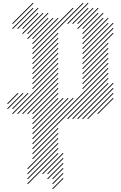

<svg xmlns="http://www.w3.org/2000/svg" viewBox="-20 -810 861 1370"><path d="M214.3 254.3 754.3 -285.7 750 -290 210 250ZM214.3 218.6 754.3 -321.4 750 -325.7 210 214.3ZM571.4 -174.3 754.3 -357.1 750 -361.4 567.1 -178.6ZM571.4 -210 754.3 -392.9 750 -397.1 567.1 -214.3ZM571.4 -245.7 754.3 -428.6 750 -432.9 567.1 -250ZM571.4 -281.4 754.3 -464.3 750 -468.6 567.1 -285.7ZM571.4 -317.1 754.3 -500 750 -504.3 567.1 -321.4ZM571.4 -352.9 790 -571.4 785.7 -575.7 567.1 -357.1ZM571.4 -388.6 790 -607.1 785.7 -611.4 567.1 -392.9ZM571.4 -424.3 790 -642.9 785.7 -647.1 567.1 -428.6ZM571.4 -460 754.3 -642.9 750 -647.1 567.1 -464.3ZM571.4 -495.7 754.3 -678.6 750 -682.9 567.1 -500ZM571.4 -531.4 718.6 -678.6 714.3 -682.9 567.1 -535.7ZM571.4 -567.1 718.6 -714.3 714.3 -718.6 567.1 -571.4ZM571.4 -602.9 682.9 -714.3 678.6 -718.6 567.1 -607.1ZM535.7 -602.9 682.9 -750 678.6 -754.3 531.4 -607.1ZM535.7 -638.6 647.1 -750 642.9 -754.3 531.4 -642.9ZM464.3 40 754.3 -250 750 -254.3 460 35.7ZM500 40 754.3 -214.3 750 -218.6 495.7 35.7ZM535.7 40 790 -214.3 785.7 -218.6 531.4 35.7ZM571.4 40 790 -178.6 785.7 -182.9 567.1 35.7ZM607.1 40 790 -142.9 785.7 -147.1 602.9 35.7ZM678.6 4.3 790 -107.1 785.7 -111.4 674.3 0ZM500 -638.6 611.4 -750 607.1 -754.3 495.7 -642.9ZM464.3 -638.6 611.4 -785.7 607.1 -790 460 -642.9ZM214.3 -424.3 575.7 -785.7 571.4 -790 210 -428.6ZM214.3 -460 504.3 -750 500 -754.3 210 -464.3ZM214.3 -495.7 397.1 -678.6 392.9 -682.9 210 -500ZM214.3 -531.4 361.4 -678.6 357.1 -682.9 210 -535.7ZM178.6 -531.4 325.7 -678.6 321.4 -682.9 174.3 -535.7ZM142.9 -567.1 290 -714.3 285.7 -718.6 138.6 -571.4ZM142.9 -602.9 254.3 -714.3 250 -718.6 138.6 -607.1ZM107.1 -602.9 254.3 -750 250 -754.3 102.9 -607.1ZM71.4 -602.9 218.6 -750 214.3 -754.3 67.1 -607.1ZM71.4 -638.6 218.6 -785.7 214.3 -790 67.1 -642.9ZM178.6 -567.1 325.7 -714.3 321.4 -718.6 174.3 -571.4ZM214.3 -388.6 397.1 -571.4 392.9 -575.7 210 -392.9ZM214.3 -352.9 397.1 -535.7 392.9 -540 210 -357.1ZM214.3 -317.1 397.1 -500 392.9 -504.3 210 -321.4ZM214.3 -281.4 397.1 -464.3 392.9 -468.6 210 -285.7ZM214.3 -245.7 397.1 -428.6 392.9 -432.9 210 -250ZM214.3 -210 397.1 -392.9 392.9 -397.1 210 -214.3ZM214.3 -174.3 397.1 -357.1 392.9 -361.4 210 -178.6ZM71.4 4.3 397.1 -321.4 392.9 -325.7 67.1 0ZM107.1 4.3 397.1 -285.7 392.9 -290 102.9 0ZM142.9 4.3 397.1 -250 392.9 -254.3 138.6 0ZM178.6 4.3 397.1 -214.3 392.9 -218.6 174.3 0ZM214.3 4.3 397.1 -178.6 392.9 -182.9 210 0ZM214.3 40 397.1 -142.9 392.9 -147.1 210 35.7ZM214.3 111.4 432.9 -107.1 428.6 -111.4 210 107.1ZM214.3 147.1 468.6 -107.1 464.3 -111.4 210 142.9ZM214.3 182.9 504.3 -107.1 500 -111.4 210 178.6ZM35.7 -67.1 111.4 -142.9 107.1 -147.1 31.4 -71.4ZM35.7 -31.4 147.1 -142.9 142.9 -147.1 31.4 -35.7ZM71.4 -31.4 182.9 -142.9 178.6 -147.1 67.1 -35.7ZM214.3 75.7 397.1 -107.1 392.9 -111.4 210 71.4ZM214.3 290 397.1 107.1 392.9 102.9 210 285.7ZM178.6 397.1 397.1 178.6 392.9 174.3 174.3 392.9ZM214.3 325.7 397.1 142.9 392.9 138.6 210 321.4ZM178.6 432.9 397.1 214.3 392.9 210 174.3 428.6ZM178.6 468.6 397.1 250 392.9 245.7 174.3 464.3ZM178.6 504.3 397.1 285.7 392.9 281.4 174.3 500ZM285.7 432.9 432.9 285.7 428.6 281.4 281.4 428.6ZM321.4 432.9 432.9 321.4 428.6 317.1 317.1 428.6ZM321.4 468.6 432.9 357.1 428.6 352.9 317.1 464.3ZM357.1 468.6 432.9 392.9 428.6 388.6 352.9 464.3ZM357.1 504.3 432.9 428.6 428.6 424.3 352.9 500ZM357.1 540 432.9 464.3 428.6 460 352.9 535.7Z"/></svg>

Font: Gossip High Needlepoint
Style: Regular
Weight: 100
Width: 7
Designer: Deborah Khodanovich
Version: Version 1.001;Glyphs 3.3.1 (3343)